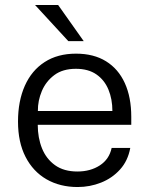

<svg xmlns="http://www.w3.org/2000/svg" viewBox="-20 -743 602 773"><path d="M132 -240.5Q132 -188.5 149 -146Q166 -103.5 201.5 -78Q237 -52.5 291.5 -52.5Q344 -52.5 382 -77.2Q420 -102 429.5 -147.5H504.5Q495 -95.5 463.2 -60.5Q431.5 -25.5 386.8 -7.8Q342 10 292.5 10Q221.5 10 167.2 -21.2Q113 -52.5 82.8 -111.5Q52.5 -170.5 52.5 -253.5Q52.5 -336 80 -397.8Q107.5 -459.5 159.8 -493.2Q212 -527 286 -527Q357.5 -527 407 -496.2Q456.5 -465.5 482.5 -408.5Q508.5 -351.5 508.5 -272.5V-240.5ZM132.5 -296H432.5Q432.5 -344 416.5 -382.5Q400.5 -421 368 -443.5Q335.5 -466 285.5 -466Q232.5 -466 198.8 -440.8Q165 -415.5 148.5 -376.5Q132 -337.5 132.5 -296ZM214 -723H121L255 -577.5H317Z"/></svg>

Font: Public Sans Thin Light
Style: Regular
Weight: 300
Version: Version 1.007